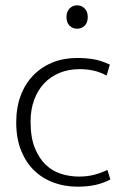

<svg xmlns="http://www.w3.org/2000/svg" viewBox="-20 -694 467 722"><path d="M277 -30Q309 -30 335 -37Q361 -44 384 -55L395 -19Q368 -5 338.5 1.5Q309 8 271 8Q224 8 182.5 -7Q141 -22 109.5 -52Q78 -82 59.5 -127.5Q41 -173 41 -234Q41 -290 58 -335Q75 -380 106 -411.5Q137 -443 178.5 -459.5Q220 -476 270 -476Q301 -476 330 -471.5Q359 -467 393 -451L381 -410Q354 -424 329.5 -429Q305 -434 279 -434Q238 -434 204 -420Q170 -406 146 -380.5Q122 -355 108.5 -318.5Q95 -282 95 -237Q95 -177 111 -137.5Q127 -98 152.5 -74Q178 -50 210.5 -40Q243 -30 277 -30ZM230 -630Q230 -650 241.5 -662Q253 -674 270 -674Q287 -674 298.5 -662Q310 -650 310 -630Q310 -609 298.5 -597.5Q287 -586 270 -586Q253 -586 241.5 -597.5Q230 -609 230 -630Z"/></svg>

Font: Mukta Mahee ExtraLight
Style: Regular
Weight: 275
Designer: Shuchita Grover, Noopur Datye, Girish Dalvi, Yashodeep Gholap
Foundry: Ek Type
Version: Version 2.538;PS 1.000;hotconv 16.6.51;makeotf.lib2.5.65220;